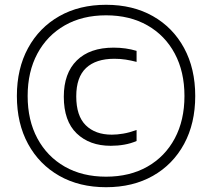

<svg xmlns="http://www.w3.org/2000/svg" viewBox="-20 -771 886 802"><path d="M423 11Q311.5 11 227.8 -36.5Q144 -84 97.2 -169.8Q50.5 -255.5 50.5 -370Q50.5 -484.5 97.2 -570.2Q144 -656 227.8 -703.5Q311.5 -751 423 -751Q535 -751 618.8 -703.5Q702.5 -656 749 -570.2Q795.5 -484.5 795.5 -370Q795.5 -255.5 749 -169.8Q702.5 -84 618.8 -36.5Q535 11 423 11ZM423 -33Q522 -33 595.8 -75Q669.5 -117 710 -192.8Q750.5 -268.5 750.5 -370Q750.5 -471.5 710 -547.2Q669.5 -623 595.8 -665Q522 -707 423 -707Q324 -707 250.5 -665Q177 -623 136.2 -547.2Q95.5 -471.5 95.5 -370Q95.5 -268.5 136.2 -192.8Q177 -117 250.5 -75Q324 -33 423 -33ZM442.5 -162Q354 -162 300.2 -213.8Q246.5 -265.5 246.5 -367Q246.5 -465 300.8 -518.5Q355 -572 454.5 -572Q506 -572 550.5 -558.5V-512.5Q527.5 -518.5 505.2 -522Q483 -525.5 457.5 -525.5Q380.5 -525.5 339.5 -487Q298.5 -448.5 298.5 -368.5Q298.5 -287 338.2 -247.8Q378 -208.5 447 -208.5Q469 -208.5 494.5 -212.8Q520 -217 550.5 -228V-182Q526 -171.5 499 -166.8Q472 -162 442.5 -162Z"/></svg>

Font: Encode Sans SmCnd Lt
Style: Regular
Weight: 300
Width: 4
Designer: Multiple Designers
Foundry: Impallari Type
Version: Version 3.002; ttfautohint (v1.8.3) -l 8 -r 50 -G 200 -x 14 